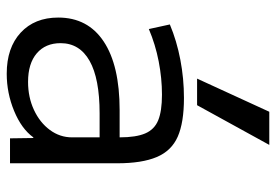

<svg xmlns="http://www.w3.org/2000/svg" viewBox="-148 -682 840 585"><g transform="rotate(90 272.5 -390.0)"><path d="M205 10Q126 10 80 -32.5Q34 -75 34 -147Q34 -237 107 -285.5Q180 -334 316 -334H399Q399 -384 387 -412Q375 -440 347 -451.5Q319 -463 269 -463Q219 -463 167.5 -453Q116 -443 69 -423L55 -487Q105 -508 162.5 -519Q220 -530 279 -530Q354 -530 397 -511Q440 -492 459 -447Q478 -402 478 -327V0H402L401 -71H399Q373 -35 318.5 -12.5Q264 10 205 10ZM230 -55Q277 -55 315.5 -73Q354 -91 376.5 -121.5Q399 -152 399 -189V-273H326Q220 -273 166 -242.5Q112 -212 112 -154Q112 -108 143 -81.5Q174 -55 230 -55ZM301 -570H220L321 -790H422Z"/></g></svg>

Font: M PLUS 1 Thin
Style: Regular
Weight: 400
Version: Version 1.001